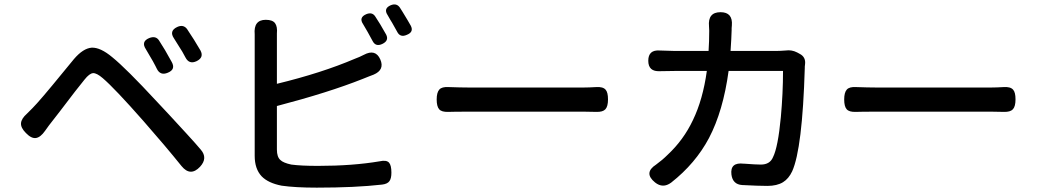

<svg xmlns="http://www.w3.org/2000/svg" viewBox="-20 -839 4774 882"><path d="M814 -76Q740 -168 639 -283Q507 -433 452 -480Q424 -504 407.5 -503Q391 -502 368 -473Q338 -437 254 -326Q218 -280 205 -263Q202 -259 196 -250.5Q190 -242 187 -238Q166 -208 145 -205Q124 -202 99 -228Q75 -252 76.5 -273Q78 -294 104 -317Q117 -330 129 -342Q163 -376 269 -506Q304 -548 320 -568Q362 -617 401 -620Q441 -622 496 -576Q560 -524 698 -375Q716 -356 757 -312Q795 -270 815 -249Q823 -241 838 -224Q882 -176 902 -152Q936 -113 899 -73Q855 -26 814 -76ZM700 -524Q698 -528 694 -536Q681 -561 674 -572Q658 -600 650 -613Q627 -648 665 -664Q695 -676 710 -654Q737 -613 769 -554Q788 -520 751 -505Q716 -490 700 -524ZM832 -575Q817 -604 804 -623Q791 -645 779 -663Q756 -697 794 -715Q822 -728 839 -706Q872 -657 901 -607Q918 -575 883 -558Q849 -542 832 -575Z M1435 23Q1337 23 1274 14Q1212 2 1182 -29Q1150 -63 1150 -123V-391V-660Q1150 -671 1150 -681Q1144 -748 1201 -748Q1232 -748 1243.5 -732.5Q1255 -717 1252 -685Q1252 -673 1252 -660V-454Q1458 -504 1610 -569Q1632 -577 1651 -587Q1705 -616 1727 -566Q1748 -518 1696 -496Q1689 -493 1675 -488Q1655 -480 1645 -476Q1489 -414 1252 -352V-152Q1252 -118 1268 -104Q1281 -91 1318 -83Q1363 -77 1441 -77Q1600 -77 1724 -98Q1755 -105 1767 -92Q1778 -80 1778 -46Q1778 -19 1769 -7Q1760 6 1735 9Q1612 23 1435 23ZM1692 -650Q1685 -664 1669 -692Q1659 -710 1648 -728Q1627 -759 1663 -774Q1690 -785 1704 -763Q1725 -732 1754 -680Q1768 -652 1736 -637Q1706 -623 1692 -650ZM1804 -694Q1794 -713 1781 -735Q1778 -740 1773 -748Q1765 -762 1761 -769Q1740 -800 1775 -815Q1802 -826 1817 -804Q1821 -798 1829 -785Q1856 -741 1867 -721Q1882 -692 1849 -679Q1818 -665 1804 -694Z M2719 -325Q2701 -326 2664 -326H2397H2131Q2067 -326 2039 -325Q2009 -324 1997.5 -337Q1986 -350 1986 -382Q1986 -414 1998 -427.5Q2010 -441 2041 -439Q2097 -437 2131 -437H2663Q2685 -437 2719 -439Q2750 -441 2762 -427Q2773 -415 2773 -382.5Q2773 -350 2761 -337Q2749 -324 2719 -325Z M2989 -1Q2935 -45 2994 -83Q3023 -104 3047 -128Q3120 -196 3163 -287Q3209 -382 3227 -513H3078Q3034 -513 3012 -512Q2958 -509 2958 -560Q2958 -611 3011 -607Q3055 -605 3078 -605H3235Q3238 -649 3238 -698Q3238 -710 3237 -718Q3231 -783 3290 -783Q3347 -783 3342 -722Q3342 -718 3341 -710Q3341 -704 3341 -701Q3340 -663 3336 -605H3548Q3563 -605 3589 -607Q3617 -611 3642 -598L3653 -592Q3683 -577 3678 -542Q3678 -539 3677 -533Q3677 -529 3677 -527Q3666 -156 3619 -52Q3603 -18 3577 -2Q3549 15 3505 15Q3465 15 3389 11Q3346 8 3340 -37Q3333 -95 3397 -87Q3398 -87 3400 -87Q3453 -83 3475 -83Q3517 -83 3531 -117Q3554 -163 3567 -301Q3577 -410 3577 -513H3452H3327Q3302 -329 3237 -205Q3175 -88 3063 0Q3025 28 2989 -1Z M4591 -325Q4573 -326 4536 -326H4269H4003Q3939 -326 3911 -325Q3881 -324 3869.5 -337Q3858 -350 3858 -382Q3858 -414 3870 -427.5Q3882 -441 3913 -439Q3969 -437 4003 -437H4535Q4557 -437 4591 -439Q4622 -441 4634 -427Q4645 -415 4645 -382.5Q4645 -350 4633 -337Q4621 -324 4591 -325Z"/></svg>

Font: GenSenRounded JP M
Style: Regular
Weight: 500
Version: Version 1.501;PS 1;hotconv 16.6.51;makeotf.lib2.5.65220